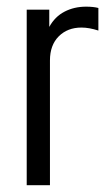

<svg xmlns="http://www.w3.org/2000/svg" viewBox="-20 -545 329 565"><path d="M58.6 -516.6H125V-465.8Q141.6 -496.1 169.9 -510.7Q198.2 -525.4 233.4 -525.4Q254.9 -525.4 269.5 -521.5V-455.1Q242.2 -463.9 219.7 -463.9Q178.7 -463.9 152.8 -438Q127 -412.1 127 -367.2V0H58.6Z"/></svg>

Font: Altinn-DIN Condensed
Style: Regular
Weight: 400
Width: 3
Designer: Charles Nix
Foundry: Altinn
Version: Version 2.00